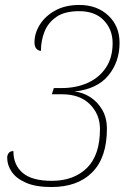

<svg xmlns="http://www.w3.org/2000/svg" viewBox="-20 -744 551 774"><path d="M187 10Q125 10 85.5 -7Q46 -24 27.5 -51Q9 -78 9 -108Q9 -119 15 -127Q21 -135 34 -135Q34 -79 71.5 -47Q109 -15 189 -15Q277 -15 330 -66.5Q383 -118 383 -224Q383 -283 342.5 -323.5Q302 -364 230 -364H189L197 -389H229Q286 -389 332.5 -409.5Q379 -430 406.5 -470.5Q434 -511 434 -570Q434 -625 398.5 -662Q363 -699 299 -699Q241 -699 207.5 -676Q174 -653 159.5 -616.5Q145 -580 145 -539Q135 -539 127 -547.5Q119 -556 119 -573Q119 -610 140.5 -644.5Q162 -679 202.5 -701.5Q243 -724 300 -724Q371 -724 416.5 -681.5Q462 -639 462 -571Q462 -495 417 -440Q372 -385 280 -375Q313 -372 343 -353Q373 -334 392 -301.5Q411 -269 411 -225Q411 -109 352 -49.5Q293 10 187 10Z"/></svg>

Font: Noto Serif Thin
Style: Italic
Weight: 100
Italic angle: -12°
Designer: Monotype Design Team
Foundry: Monotype Imaging Inc.
Version: Version 2.014; ttfautohint (v1.8.4.7-5d5b)